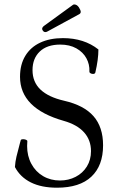

<svg xmlns="http://www.w3.org/2000/svg" viewBox="-20 -852 543 885"><path d="M48.8 -82Q50.3 -106 55.9 -130.1Q61.5 -154.3 72.3 -193.8Q73.2 -197.3 74.2 -200.4Q75.2 -203.6 75.7 -206.1Q76.2 -208 79.1 -209.2Q82 -210.4 85.9 -210.4Q93.3 -210.4 99.9 -207.8Q106.4 -205.1 106 -200.7Q105 -193.8 105 -179.2Q105 -132.8 124.8 -96.4Q144.5 -60.1 179 -40Q213.4 -20 256.3 -20Q295.9 -20 328.6 -36.9Q361.3 -53.7 380.4 -84.5Q399.4 -115.2 399.4 -155.3Q399.4 -206.1 367.7 -241.7Q335.9 -277.3 273.9 -294.9Q72.3 -352.1 72.3 -498Q72.3 -554.7 96.7 -594.7Q121.1 -634.8 165.5 -655.5Q210 -676.3 270 -676.3Q367.7 -676.3 433.6 -624Q433.6 -578.1 419.4 -517.6Q417.5 -511.2 408.7 -511.2Q402.3 -511.2 397 -514.4Q391.6 -517.6 392.1 -522.9Q393.6 -555.2 378.2 -583.5Q362.8 -611.8 331.8 -629.2Q300.8 -646.5 257.8 -646.5Q196.8 -646.5 163.3 -614.5Q129.9 -582.5 129.9 -528.8Q129.9 -474.1 166.5 -439.2Q203.1 -404.3 275.4 -387.7Q367.2 -366.7 411.1 -316.4Q455.1 -266.1 455.1 -182.1Q455.1 -88.4 401.1 -37.6Q347.2 13.2 242.7 13.2Q170.9 13.2 122.1 -11.2Q73.2 -35.6 48.8 -82ZM189 -704.1Q181.6 -704.1 176.8 -711.9Q174.3 -715.8 174.3 -719.2Q174.3 -723.1 177 -726.8Q179.7 -730.5 183.1 -732.9L316.9 -830.1Q319.3 -831.5 322.8 -831.5Q327.6 -831.5 333.3 -828.4Q338.9 -825.2 343.8 -817.9Q352.1 -804.7 352.1 -797.4Q352.1 -790.5 345.2 -786.6L199.7 -707.5Q194.3 -704.1 189 -704.1Z"/></svg>

Font: JuniusX Light
Style: Regular
Weight: 300
Designer: Peter S. Baker
Foundry: Briery Creek Software
Version: Version 1.008